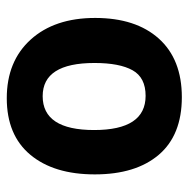

<svg xmlns="http://www.w3.org/2000/svg" viewBox="-15 -535 557 567"><g transform="rotate(-90 263.5 -251.5)"><path d="M494 -249Q494 -129 433 -61Q372 7 260 7Q148 7 90 -61Q32 -129 32 -250Q32 -371 90 -440.5Q148 -510 257 -510Q366 -510 430 -439.5Q494 -369 494 -249ZM361 -251Q361 -404 263 -404Q163 -404 163 -252Q163 -100 264 -100Q318 -100 339.5 -138.5Q361 -177 361 -251Z"/></g></svg>

Font: Gudea
Style: Bold
Weight: 700
Designer: Agustina Mingote
Foundry: Agustina Mingote
Version: Version 1.002